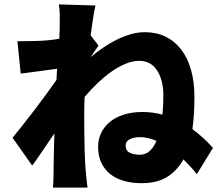

<svg xmlns="http://www.w3.org/2000/svg" viewBox="-20 -801 996 871"><path d="M614 -99Q640 -99 658.5 -115.5Q677 -132 690 -162Q650 -179 614 -179Q588 -179 569 -169.5Q550 -160 550 -141Q550 -117 569 -108Q588 -99 614 -99ZM427 -594Q420 -585 410.5 -570.5Q401 -556 391 -542Q418 -564 447.5 -584.5Q477 -605 508.5 -620.5Q540 -636 572.5 -645.5Q605 -655 637 -655Q689 -655 730.5 -635Q772 -615 801.5 -577Q831 -539 846.5 -484.5Q862 -430 862 -362Q862 -283 853 -215Q880 -195 903 -174Q926 -153 946 -130L873 -11Q859 -29 843.5 -45.5Q828 -62 812 -78Q784 -27 738.5 1.5Q693 30 622 30Q580 30 543.5 20Q507 10 481 -10.5Q455 -31 440 -62Q425 -93 425 -136Q425 -169 439 -198Q453 -227 478.5 -248Q504 -269 541.5 -281Q579 -293 625 -293Q674 -293 717 -281Q719 -301 720 -323Q721 -345 721 -369Q721 -438 692.5 -481.5Q664 -525 612 -525Q581 -525 548 -511Q515 -497 483.5 -474.5Q452 -452 421.5 -422.5Q391 -393 364 -362Q363 -342 362.5 -323.5Q362 -305 362 -287Q362 -202 364 -118.5Q366 -35 377 50H220Q222 32 222.5 7.5Q223 -17 223 -29Q224 -72 224.5 -111.5Q225 -151 227 -196Q199 -156 172.5 -116Q146 -76 126 -50L37 -176Q57 -201 83 -233.5Q109 -266 136 -301.5Q163 -337 189 -372.5Q215 -408 236 -438L239 -489Q202 -484 157 -478Q112 -472 74 -467L59 -614Q108 -614 154 -615.5Q200 -617 249 -625Q250 -648 250.5 -664.5Q251 -681 251 -688Q251 -711 251 -734Q251 -757 247 -781L413 -776Q408 -754 402.5 -719.5Q397 -685 391 -641Z"/></svg>

Font: Kinto Sans Black
Style: Regular
Weight: 900
Designer: Authors: Ryoko NISHIZUKA  (kana & ideographs); Paul D. Hunt (Latin, Greek & Cyrillic); Wenlong ZHANG  (bopomofo); Sandol
Foundry: Adobe Systems Incorporated, ookami Inc.
Version: Version 0.001